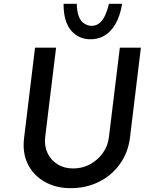

<svg xmlns="http://www.w3.org/2000/svg" viewBox="-20 -975 799 1003"><path d="M216 -259Q211 -213 228 -176Q245 -139 280 -117Q315 -95 362 -95Q411 -95 451 -117Q491 -139 517.5 -176Q544 -213 549 -259L606 -726H716L659 -256Q649 -177 606 -117.5Q563 -58 496.5 -25Q430 8 349 8Q273 8 214 -25Q155 -58 125.5 -117.5Q96 -177 106 -256L163 -726H273ZM446 -770Q418 -771 394 -782.5Q370 -794 351.5 -815.5Q333 -837 322.5 -871.5Q312 -906 312 -955H381Q382 -915 391.5 -890Q401 -865 418 -853.5Q435 -842 454 -840Q480 -839 498 -853Q516 -867 528.5 -893.5Q541 -920 549 -955H618Q607 -890 582.5 -848.5Q558 -807 523.5 -787.5Q489 -768 446 -770Z"/></svg>

Font: Josefin Sans Thin Medium
Style: Italic
Weight: 500
Italic angle: -7°
Version: Version 2.000